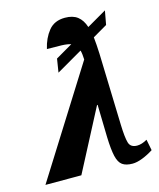

<svg xmlns="http://www.w3.org/2000/svg" viewBox="-140 -852 781 945"><g transform="rotate(-15 250.5 -380.0)"><path d="M-24 0 320 -547Q319 -577 314 -594L181 -517L192 -586L278 -636Q260 -642 230.5 -643Q201 -644 156 -644Q168 -697 197.5 -733.5Q227 -770 281 -770Q321 -770 345 -751.5Q369 -733 381 -696L481 -754L468 -683L394 -640Q396 -622 397.5 -600.5Q399 -579 400 -555L411 -189Q413 -125 421 -97.5Q429 -70 463 -70Q486 -70 514 -86L525 -30Q497 -12 468.5 -1Q440 10 418 10Q385 10 366.5 -3Q348 -16 340 -50.5Q332 -85 330 -148L326 -314H323L159 0Z"/></g></svg>

Font: Noto Serif ExtraCondensed ExtraBold
Style: Italic
Weight: 800
Width: 2
Italic angle: -12°
Designer: Monotype Design Team
Foundry: Monotype Imaging Inc.
Version: Version 2.013